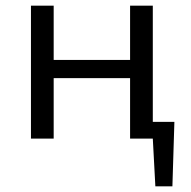

<svg xmlns="http://www.w3.org/2000/svg" viewBox="-20 -488 672 676"><path d="M594 -59 587 168H527L518 0H438V-213H169V0H89V-468H169V-277H438V-468H518V-59Z"/></svg>

Font: Ysabeau SC Medium
Style: Regular
Weight: 500
Designer: Christian Thalmann (Catharsis Fonts)
Version: Version 0.003